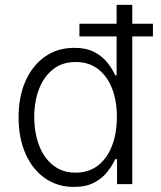

<svg xmlns="http://www.w3.org/2000/svg" viewBox="-20 -747 653 779"><path d="M279.8 11.4Q213.1 11.4 162.5 -24Q111.9 -59.3 83.6 -123Q55.4 -186.8 55.4 -271.3Q55.4 -355.5 83.8 -418.9Q112.2 -482.2 163 -517.6Q213.8 -552.9 280.9 -552.9Q331 -552.9 363.8 -535.2Q396.7 -517.4 416.7 -491.7Q436.8 -465.9 447.4 -441.4H453.1V-727.3H516.7V0H454.9V-101.2H447.4Q436.4 -76.3 416 -50.2Q395.6 -24.1 362.6 -6.4Q329.5 11.4 279.8 11.4ZM287.3 -46.5Q340.2 -46.5 377.5 -75.5Q414.8 -104.4 434.5 -155.5Q454.2 -206.7 454.2 -272.4Q454.2 -337.7 434.7 -388Q415.1 -438.2 377.8 -466.8Q340.6 -495.4 287.3 -495.4Q232.6 -495.4 195.1 -465.7Q157.7 -436.1 138.3 -385.7Q119 -335.2 119 -272.4Q119 -208.8 138.3 -157.7Q157.7 -106.5 195.3 -76.5Q233 -46.5 287.3 -46.5ZM302.2 -599.4V-650.6H600.5V-599.4Z"/></svg>

Font: Inter Zeller Light
Style: Regular
Weight: 300
Designer: Rasmus Andersson; Joe Bland
Foundry: zeller
Version: Version 3.015;git-dec3a8cb1